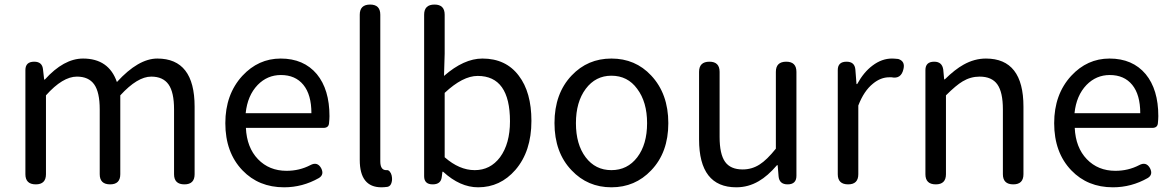

<svg xmlns="http://www.w3.org/2000/svg" viewBox="-20 -797 5068 830"><path d="M134.8 0Q89.8 0 89.8 -43.9V-264.6V-494.1Q89.8 -530.3 127.9 -530.3Q163.1 -530.3 166 -496.1L170.9 -453.1H173.8Q255.9 -543.9 338.9 -543.9Q450.2 -543.9 485.4 -442.4Q578.1 -543.9 660.2 -543.9Q821.3 -543.9 821.3 -335.9V-43.9Q821.3 0 777.3 0Q732.4 0 732.4 -43.9V-324.2Q732.4 -398.4 708.5 -432.1Q684.6 -465.8 633.8 -465.8Q574.2 -465.8 500 -384.8V-43.9Q500 0 456.1 0Q411.1 0 411.1 -43.9V-324.2Q411.1 -398.4 387.2 -432.1Q363.3 -465.8 312.5 -465.8Q251 -465.8 178.7 -384.8V-43.9Q178.7 0 134.8 0Z M1208 12.7Q1098.6 12.7 1028.3 -60.5Q954.1 -137.7 954.1 -264.6Q954.1 -388.7 1027.3 -468.8Q1096.7 -543.9 1193.4 -543.9Q1293 -543.9 1349.6 -476.6Q1404.3 -410.2 1404.3 -294.9Q1404.3 -283.2 1402.3 -263.7Q1400.4 -244.1 1377.9 -244.1H1221.7H1043Q1046.9 -159.2 1095.2 -108.9Q1143.6 -58.6 1218.8 -58.6Q1274.4 -58.6 1321.3 -83Q1351.6 -99.6 1368.2 -70.3Q1382.8 -42 1358.4 -27.3Q1288.1 12.7 1208 12.7ZM1042 -307.6H1183.6H1326.2Q1326.2 -387.7 1291.5 -430.2Q1256.8 -472.7 1194.3 -472.7Q1135.7 -472.7 1093.8 -429.7Q1049.8 -383.8 1042 -307.6Z M1628.9 12.7Q1535.2 12.7 1535.2 -105.5V-733.4Q1535.2 -777.3 1580.1 -777.3Q1624 -777.3 1624 -733.4V-438.5V-99.6Q1624 -61.5 1649.4 -61.5Q1650.4 -61.5 1651.4 -61.5Q1659.2 -62.5 1665 -55.2Q1670.9 -47.9 1672.9 -39.1Q1676.8 -21.5 1672.9 -8.8Q1668.9 7.8 1655.3 10.7Q1639.6 12.7 1628.9 12.7Z M2046.9 12.7Q1968.8 12.7 1895.5 -54.7H1892.6L1889.6 -31.2Q1885.7 0 1850.6 0Q1813.5 0 1813.5 -35.2V-388.7V-733.4Q1813.5 -777.3 1858.4 -777.3Q1902.3 -777.3 1902.3 -733.4V-564.5L1899.4 -468.8Q1985.4 -543.9 2065.4 -543.9Q2167 -543.9 2222.7 -469.7Q2277.3 -398.4 2277.3 -274.4Q2277.3 -142.6 2208 -62.5Q2142.6 12.7 2046.9 12.7ZM2032.2 -61.5Q2099.6 -61.5 2141.6 -117.2Q2184.6 -175.8 2184.6 -272.5Q2184.6 -468.8 2044.9 -468.8Q1980.5 -468.8 1902.3 -395.5V-255.9V-117.2Q1965.8 -61.5 2032.2 -61.5Z M2623 12.7Q2520.5 12.7 2451.2 -60.5Q2377 -137.7 2377 -265.1Q2377 -392.6 2451.2 -470.7Q2520.5 -543.9 2623 -543.9Q2726.6 -543.9 2794.9 -470.7Q2869.1 -391.6 2869.1 -264.6Q2869.1 -137.7 2794.9 -60.5Q2725.6 12.7 2623 12.7ZM2623 -61.5Q2692.4 -61.5 2734.9 -117.2Q2777.3 -172.9 2777.3 -264.6Q2777.3 -356.4 2734.4 -413.1Q2693.4 -469.7 2623 -469.7Q2554.7 -469.7 2512.2 -413.1Q2469.7 -356.4 2469.7 -264.6Q2469.7 -172.9 2511.7 -117.2Q2553.7 -61.5 2623 -61.5Z M3163.1 12.7Q3002 12.7 3002 -194.3V-486.3Q3002 -530.3 3046.9 -530.3Q3090.8 -530.3 3090.8 -486.3V-205.1Q3090.8 -130.9 3114.3 -97.7Q3137.7 -64.5 3190.4 -64.5Q3230.5 -64.5 3263.7 -85.9Q3294.9 -105.5 3334 -154.3V-486.3Q3334 -530.3 3378.9 -530.3Q3422.9 -530.3 3422.9 -486.3V-264.6V-37.1Q3422.9 0 3384.8 0Q3348.6 0 3345.7 -35.2L3341.8 -83H3338.9Q3298.8 -36.1 3259.8 -13.7Q3214.8 12.7 3163.1 12.7Z M3646.5 0Q3601.6 0 3601.6 -43.9V-264.6V-494.1Q3601.6 -530.3 3639.6 -530.3Q3674.8 -530.3 3677.7 -496.1L3682.6 -433.6H3685.5Q3713.9 -485.4 3752 -513.7Q3792 -543.9 3835.9 -543.9Q3845.7 -543.9 3863.3 -542Q3893.6 -532.2 3885.7 -499Q3876 -454.1 3834 -462.9Q3829.1 -462.9 3824.2 -462.9Q3787.1 -462.9 3753.9 -435.5Q3714.8 -404.3 3690.4 -340.8V-43.9Q3690.4 0 3646.5 0Z M4025.4 0Q3980.5 0 3980.5 -43.9V-264.6V-494.1Q3980.5 -530.3 4018.6 -530.3Q4052.7 -530.3 4057.6 -496.1L4061.5 -454.1H4064.5Q4108.4 -497.1 4145.5 -517.6Q4192.4 -543.9 4242.2 -543.9Q4404.3 -543.9 4404.3 -335.9V-43.9Q4404.3 0 4360.4 0Q4315.4 0 4315.4 -43.9V-324.2Q4315.4 -398.4 4291.5 -432.1Q4267.6 -465.8 4214.8 -465.8Q4175.8 -465.8 4141.6 -445.3Q4113.3 -428.7 4069.3 -384.8V-43.9Q4069.3 0 4025.4 0Z M4791 12.7Q4681.6 12.7 4611.3 -60.5Q4537.1 -137.7 4537.1 -264.6Q4537.1 -388.7 4610.4 -468.8Q4679.7 -543.9 4776.4 -543.9Q4876 -543.9 4932.6 -476.6Q4987.3 -410.2 4987.3 -294.9Q4987.3 -283.2 4985.4 -263.7Q4983.4 -244.1 4960.9 -244.1H4804.7H4626Q4629.9 -159.2 4678.2 -108.9Q4726.6 -58.6 4801.8 -58.6Q4857.4 -58.6 4904.3 -83Q4934.6 -99.6 4951.2 -70.3Q4965.8 -42 4941.4 -27.3Q4871.1 12.7 4791 12.7ZM4625 -307.6H4766.6H4909.2Q4909.2 -387.7 4874.5 -430.2Q4839.8 -472.7 4777.3 -472.7Q4718.8 -472.7 4676.8 -429.7Q4632.8 -383.8 4625 -307.6Z"/></svg>

Font: Bpmf GenSen Rounded R
Style: R
Weight: 400
Foundry: But Ko
Version: Version 1.320